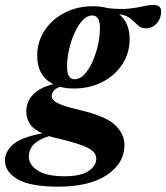

<svg xmlns="http://www.w3.org/2000/svg" viewBox="-98 -470 655 756"><path d="M130.5 265Q22.5 265 -28 236.2Q-78.5 207.5 -78.5 161.5Q-78.5 128 -47.5 99.5Q-16.5 71 68.5 55Q32.5 38.5 19 16.8Q5.5 -5 5.5 -31Q5.5 -69.5 32.5 -97.8Q59.5 -126 111.5 -138.5Q48.5 -171 48.5 -250.5Q48.5 -306 77.8 -350.2Q107 -394.5 156.8 -420Q206.5 -445.5 268.5 -445.5Q300 -445.5 325.5 -438Q376 -432.5 409 -436Q442 -439.5 464.8 -445Q487.5 -450.5 507.5 -450.5Q536.5 -450.5 536.5 -424.5Q536.5 -397.5 519.2 -378Q502 -358.5 476 -358.5Q457 -358.5 444.5 -370.8Q432 -383 416.2 -396.5Q400.5 -410 371.5 -414Q412.5 -379.5 412.5 -316.5Q412.5 -261 383.5 -216.8Q354.5 -172.5 304.8 -147Q255 -121.5 192.5 -121.5Q163 -121.5 138.5 -128Q121.5 -122.5 113.5 -112.5Q105.5 -102.5 105.5 -91.5Q105.5 -82.5 114 -74Q122.5 -65.5 147.2 -56.2Q172 -47 221 -35.5Q319.5 -12 355.8 22.8Q392 57.5 392 101.5Q392 172.5 323.2 218.8Q254.5 265 130.5 265ZM196 -158Q216.5 -158 234.5 -177.2Q252.5 -196.5 266.2 -227.2Q280 -258 287.8 -292.8Q295.5 -327.5 295.5 -358Q295.5 -385.5 287.8 -397.2Q280 -409 265 -409Q245 -409 227 -389.8Q209 -370.5 195.2 -339.8Q181.5 -309 173.8 -274.2Q166 -239.5 166 -209Q166 -181.5 173.8 -169.8Q181.5 -158 196 -158ZM15.5 147Q15.5 178 49.8 201Q84 224 156.5 224Q219 224 250 203.8Q281 183.5 281 154.5Q281 129.5 249.2 112.8Q217.5 96 131.5 75.5Q112 71.5 96 66Q15.5 89.5 15.5 147Z"/></svg>

Font: Newsreader 16pt
Style: Bold Italic
Weight: 700
Italic angle: -17°
Designer: Hugues Gentile
Foundry: Production Type
Version: Version 1.003; ttfautohint (v1.8.3)